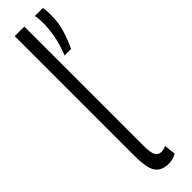

<svg xmlns="http://www.w3.org/2000/svg" viewBox="-265 -726 723 723"><g transform="rotate(-45 96.0 -365.0)"><path d="M90 -740V-109Q90 -67 98 -54Q106 -41 121 -41Q125 -41 131 -42Q137 -43 147 -47L152 -1Q131 10 110 10Q73 10 56 -13Q39 -36 39 -103V-740ZM120 -556Q150 -627 150 -702Q150 -724 146 -740H189Q191 -731 191.5 -722Q192 -713 192 -704Q192 -659 181.5 -624.5Q171 -590 155 -556Z"/></g></svg>

Font: Georama ExtraCondensed Light
Style: Regular
Weight: 300
Width: 2
Designer: Jean-Baptiste Levee
Foundry: Production Type
Version: Version 1.000